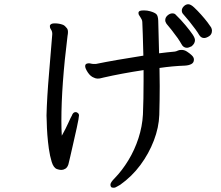

<svg xmlns="http://www.w3.org/2000/svg" viewBox="-20 -815 1040 904"><path d="M978 -671Q978 -653 964.5 -644.5Q951 -636 941 -636Q927 -636 918 -650Q907 -670 871 -715Q855 -734 843 -748Q836 -755 836 -765.5Q836 -776 845.5 -785.5Q855 -795 866.5 -795Q878 -795 894 -780Q910 -765 927 -746Q944 -727 957 -710Q972 -690 974 -686Q978 -678 978 -671ZM432 -514Q520 -532 655 -553Q652 -675 650 -711Q650 -717 647 -723.5Q644 -730 641 -734Q639 -738 635.5 -742.5Q632 -747 632 -753V-756Q633 -761 638 -763.5Q643 -766 658 -766Q673 -766 687 -762Q708 -756 716 -748.5Q724 -741 725 -718L729 -564Q768 -569 802 -572Q810 -573 816.5 -576.5Q823 -580 834 -580H836Q848 -580 860.5 -572Q873 -564 883 -554.5Q893 -545 893 -535V-534Q893 -520 881 -513.5Q869 -507 850 -506Q793 -504 731 -495L732 -410Q732 -346 730 -274Q728 -215 704.5 -153.5Q681 -92 641 -38Q601 16 546 55L530 64Q522 69 516.5 69Q511 69 507 68Q500 65 500 54Q500 44 520 24Q555 -12 584.5 -60.5Q614 -109 632 -164.5Q650 -220 653 -276Q656 -347 656 -434V-485Q551 -469 468 -450Q459 -448 453.5 -446.5Q448 -445 439.5 -445Q431 -445 423 -449Q406 -455 393.5 -474Q381 -493 381 -503.5Q381 -514 391 -516L397 -517Q403 -517 408.5 -515.5Q414 -514 420 -514ZM860 -590Q843 -590 834 -608Q821 -632 787 -675Q773 -693 764 -703Q758 -712 758 -720Q758 -733 769 -742.5Q780 -752 791.5 -752Q803 -752 808 -745Q831 -723 853.5 -696Q876 -669 887 -652.5Q898 -636 898 -626Q898 -610 882 -597Q868 -590 860 -590ZM302 -41Q297 -26 287.5 -20.5Q278 -15 270 -15Q262 -15 257 -16.5Q252 -18 248 -19Q232 -25 223.5 -52.5Q215 -80 210 -115Q201 -180 200 -244L199 -271Q201 -355 211 -471Q223 -623 226 -653V-658Q226 -664 223 -671Q221 -675 218 -679.5Q215 -684 215 -690V-694V-695Q219 -705 237 -705Q259 -705 277 -698Q286 -694 295 -682Q300 -676 300 -664Q300 -656 298 -646Q269 -414 269 -246Q269 -207 271 -176Q290 -210 302 -237Q314 -264 318 -270Q324 -287 335 -287H339Q352 -282 352 -272Q352 -262 341.5 -213.5Q331 -165 323.5 -133.5Q316 -102 310.5 -76.5Q305 -51 302 -41Z"/></svg>

Font: Moon Stars Kai HW
Style: Bold
Weight: 700
Designer: GuiWonder
Version: Version 1.101